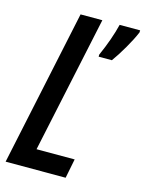

<svg xmlns="http://www.w3.org/2000/svg" viewBox="-111 -781 643 848"><g transform="rotate(15 211.0 -357.0)"><path d="M-1 0 150.4 -713.9H250L116.7 -88.4H291L273.4 0ZM275.9 -554.2V-563.5Q312 -644.5 329.1 -713.9H422.9L422.4 -704.1Q408.2 -670.4 383.3 -627.4Q358.4 -584.5 336.4 -554.2Z"/></g></svg>

Font: Open Sans Condensed SemiBold
Style: Italic
Weight: 600
Width: 3
Italic angle: -12°
Designer: Monotype Design Team
Foundry: Monotype Imaging Inc.
Version: Version 3.000; ttfautohint (v1.8.4)